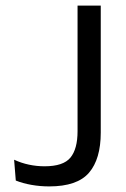

<svg xmlns="http://www.w3.org/2000/svg" viewBox="-20 -659 452 687"><path d="M156 8Q123.5 8 92.5 2.5Q61.5 -3 36.5 -13L30.5 -87.5Q56.5 -75.5 83.8 -69.8Q111 -64 139.5 -64Q206.5 -64 232 -95Q257.5 -126 257.5 -189.5V-639H340.5V-184.5Q340.5 -90 298.5 -41Q256.5 8 156 8Z"/></svg>

Font: Anek Telugu Medium
Style: Regular
Weight: 400
Version: Version 1.003